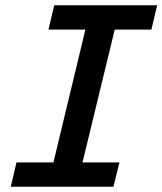

<svg xmlns="http://www.w3.org/2000/svg" viewBox="-20 -713 620 733"><path d="M21 0 43 -93H184L306 -600H165L187 -693H580L558 -600H418L295 -93H436L413 0Z"/></svg>

Font: Ubuntu Sans Mono Medium
Style: Italic
Weight: 500
Italic angle: -13.5°
Monospace: yes
Designer: Dalton Maag Ltd
Foundry: Dalton Maag Ltd
Version: Version 1.006